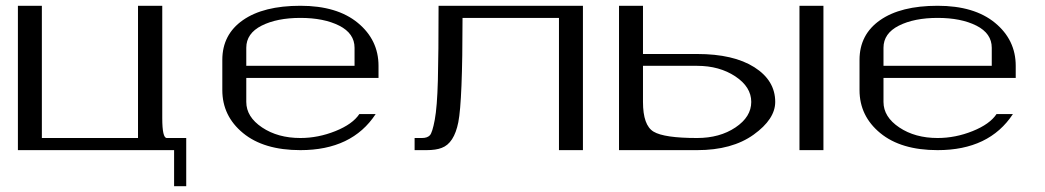

<svg xmlns="http://www.w3.org/2000/svg" viewBox="-20 -520 3621 665"><path d="M542 -500V-110.4Q542 -42 557.6 -42H625V125H583V0H42V-500H125V-42H458V-500Q458 -500 542 -500Z M1291 -250H833V-167Q833 -115.2 887.7 -78.6Q942.4 -42 1020.5 -42Q1082 -42 1141.6 -65.9Q1201.2 -89.8 1224.6 -125H1281.2Q1199.2 0 1020.5 0Q893.6 0 821.8 -59.1Q750 -118.2 750 -208V-312.5Q750 -400.4 821.3 -450.2Q892.6 -500 1020.5 -500Q1147.5 -500 1219.2 -440.9Q1291 -381.8 1291 -292ZM833 -292H1208V-354.5Q1208 -404.3 1154.8 -431.2Q1101.6 -458 1020.5 -458Q939.5 -458 886.2 -431.2Q833 -404.3 833 -354.5Z M1999 -500V0H1916V-458H1582Q1582 -170.9 1567.4 -96.7Q1552.7 -23.4 1509.8 -7.8Q1490.2 0 1457 0H1416V-42H1441.4Q1460 -42 1468.8 -51.3Q1477.5 -60.5 1485.8 -105Q1494.1 -149.4 1496.6 -241.7Q1499 -334 1499 -500Z M2832 -500V0H2749V-500ZM2124 -500H2207V-333H2394.5Q2520.5 -333 2592.8 -287.1Q2665 -241.2 2665 -167Q2665 -107.4 2590.3 -53.7Q2515.6 0 2394.5 0H2124ZM2207 -292V-167Q2207 -85.9 2243.7 -64Q2280.3 -42 2394.5 -42Q2472.7 -42 2527.3 -78.6Q2582 -115.2 2582 -167Q2582 -218.8 2526.9 -255.4Q2471.7 -292 2394.5 -292Z M3498 -250H3040V-167Q3040 -115.2 3094.7 -78.6Q3149.4 -42 3227.5 -42Q3289.1 -42 3348.6 -65.9Q3408.2 -89.8 3431.6 -125H3488.3Q3406.2 0 3227.5 0Q3100.6 0 3028.8 -59.1Q2957 -118.2 2957 -208V-312.5Q2957 -400.4 3028.3 -450.2Q3099.6 -500 3227.5 -500Q3354.5 -500 3426.3 -440.9Q3498 -381.8 3498 -292ZM3040 -292H3415V-354.5Q3415 -404.3 3361.8 -431.2Q3308.6 -458 3227.5 -458Q3146.5 -458 3093.3 -431.2Q3040 -404.3 3040 -354.5Z"/></svg>

Font: okolaks
Style: Regular
Weight: 500
Version: Version 000.6.0